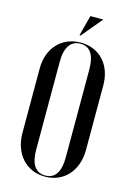

<svg xmlns="http://www.w3.org/2000/svg" viewBox="-129 -918 685 992"><g transform="rotate(15 213.5 -422.0)"><path d="M204 -743 296 -853H227L198 -743ZM44 -180C44 -68 113 9 214 9C315 9 384 -67 384 -180V-525C384 -634 316 -708 215 -708C114 -708 44 -633 44 -525ZM135 -585C135 -661 163 -702 215 -702C266 -702 293 -663 293 -585V-114C293 -36 266 3 214 3C162 3 135 -37 135 -114Z"/></g></svg>

Font: Moniqa SemBd Display
Style: Regular
Weight: 600
Designer: Rajesh Rajput
Foundry: Rajesh Rajput
Version: Version 1.000